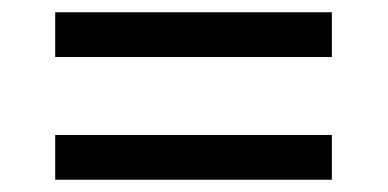

<svg xmlns="http://www.w3.org/2000/svg" viewBox="-20 -479 632 313"><path d="M70 -459H521V-386H70ZM70 -259H521V-186H70Z"/></svg>

Font: lhindi25
Style: Book
Weight: 400
Designer: Jelle Bosma - Monotype Design Team
Foundry: Monotype Imaging Inc.
Version: Version 2.003